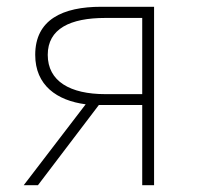

<svg xmlns="http://www.w3.org/2000/svg" viewBox="-20 -547 581 567"><path d="M400 -269H291C187 -269 121 -307 121 -385C121 -462 187 -494 291 -494H400ZM279 -527C165 -527 84 -489 84 -385C84 -295 148 -250 233 -239L50 0H92L272 -237H400V0H435V-527Z"/></svg>

Font: Noto Sans CJK Thin
Style: Regular
Weight: 100
Designer: Ryoko NISHIZUKA (kana & ideographs); Paul D. Hunt (Latin, Greek & Cyrillic); Wenlong ZHANG (bopomofo); Sandoll Communica
Foundry: Adobe Systems Incorporated
Version: Version 1.000;PS 1;hotconv 1.0.78;makeotf.lib2.5.61930